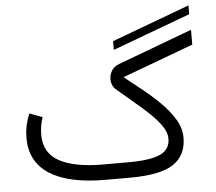

<svg xmlns="http://www.w3.org/2000/svg" viewBox="-54 -847 1019 907"><g transform="rotate(-5 455.5 -393.5)"><path d="M872 -744.9 502.6 -608V-649.3L872 -786.7ZM527.3 -73.2Q627.4 -73.2 675.3 -94.5Q723.1 -115.7 723.1 -168Q723.1 -196.8 702.6 -227.1Q682.1 -257.3 648.7 -289.3Q615.2 -321.3 575.4 -354.2Q535.6 -387.2 497.1 -420.9Q474.6 -439.5 474.6 -472.7Q474.6 -492.2 485.6 -511Q496.6 -529.8 521 -539.1L874 -670.9V-600.6L537.1 -475.6Q574.7 -445.3 619.1 -410.2Q663.6 -375 703.4 -335.7Q743.2 -296.4 768.8 -253.9Q794.4 -211.4 794.4 -166.5Q794.4 -83 732.7 -41.5Q670.9 0 527.8 0H410.2Q235.8 0 145.5 -57.9Q55.2 -115.7 55.2 -229Q55.2 -259.3 61.3 -288.1Q67.4 -316.9 78.6 -343.8L139.6 -320.8Q126 -280.3 126 -236.3Q126.5 -150.9 198.5 -112.1Q270.5 -73.2 405.3 -73.2Z"/></g></svg>

Font: Vazir Light WOL
Style: Light-WOL
Weight: 300
Designer: Saber Rastikerdar
Foundry: Saber Rastikerdar
Version: Version 30.0.0